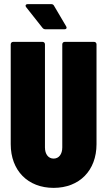

<svg xmlns="http://www.w3.org/2000/svg" viewBox="-20 -903 520 931"><path d="M301 -775 242 -875C239 -881 234 -883 228 -883H115C108 -883 104 -880 104 -875C104 -873 105 -871 107 -868L186 -768C190 -763 195 -761 201 -761H292C299 -761 303 -764 303 -769C303 -770 302 -773 301 -775ZM240 8C365 8 448 -76 448 -204V-688C448 -695 443 -700 436 -700H294C287 -700 282 -695 282 -688V-188C282 -156 266 -134 240 -134C214 -134 198 -156 198 -188V-688C198 -695 193 -700 186 -700H44C37 -700 32 -695 32 -688V-204C32 -76 115 8 240 8Z"/></svg>

Font: Barlow Condensed ExtraBold
Style: Regular
Weight: 800
Width: 3
Designer: Jeremy Tribby
Foundry: Tribby Type
Version: Version 1.422;hotconv 1.0.109;makeotfexe 2.5.65596